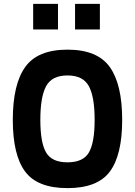

<svg xmlns="http://www.w3.org/2000/svg" viewBox="-20 -958 696 990"><path d="M468 -340Q468 -459 438 -514Q408 -569 328 -569Q248 -569 218 -514Q188 -459 188 -340Q188 -223 217.5 -172Q247 -121 328 -121Q409 -121 438.5 -172Q468 -223 468 -340ZM46 -340Q46 -523 110 -612.5Q174 -702 328 -702Q482 -702 546 -612.5Q610 -523 610 -340Q610 -159 546.5 -73.5Q483 12 328 12Q173 12 109.5 -73.5Q46 -159 46 -340ZM151 -806V-938H279V-806ZM367 -806V-938H495V-806Z"/></svg>

Font: TitilliumText22L Xb
Style: Bold
Weight: 400
Designer: Campivisivi
Foundry: Campivisivi
Version: 1.000